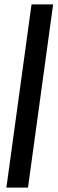

<svg xmlns="http://www.w3.org/2000/svg" viewBox="-20 -851 261 871"><path d="M9 0 123 -831H221L107 0Z"/></svg>

Font: Merriweather 120pt
Style: Italic
Weight: 400
Italic angle: -7.8°
Version: Version 2.101